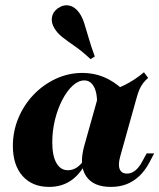

<svg xmlns="http://www.w3.org/2000/svg" viewBox="-20 -712 617 743"><path d="M170.2 11.3Q104.8 11.3 67.3 -31Q29.8 -73.4 29.8 -147.6Q29.8 -204 51.2 -255.2Q72.6 -306.5 110.1 -345.6Q147.6 -384.7 196.4 -407.3Q245.2 -429.8 299.2 -429.8Q342.7 -429.8 381 -414.1Q419.4 -398.4 454.8 -366.1L355.6 -311.3Q356.5 -353.2 343.1 -377Q329.8 -400.8 306.5 -400.8Q283.1 -400.8 260.9 -380.2Q238.7 -359.7 221 -325.4Q203.2 -291.1 192.7 -248.4Q182.3 -205.6 182.3 -161.3Q182.3 -108.9 198.4 -81Q214.5 -53.2 242.7 -53.2Q260.5 -53.2 275.8 -62.9Q291.1 -72.6 305.6 -92.7H318.5Q293.5 -41.1 256.9 -14.9Q220.2 11.3 170.2 11.3ZM408.9 11.3Q341.1 11.3 313.3 -30.2Q285.5 -71.8 305.6 -146L361.3 -344.4Q417.7 -361.3 459.3 -381.5Q500.8 -401.6 537.1 -432.3L553.2 -410.5Q541.9 -400.8 533.9 -390.3Q525.8 -379.8 519.8 -366.1Q513.7 -352.4 508.1 -331.5L445.2 -106.5Q436.3 -75 443.1 -57.7Q450 -40.3 471.8 -40.3Q483.1 -40.3 494 -46Q504.8 -51.6 514.5 -62.9Q524.2 -74.2 533.1 -91.9L547.6 -118.5H576.6L558.9 -84.7Q541.9 -52.4 519.4 -31Q496.8 -9.7 469.8 0.8Q442.7 11.3 408.9 11.3ZM330.6 -483.1Q297.6 -513.7 270.2 -532.7Q242.7 -551.6 222.6 -567.3Q202.4 -583.1 191.1 -601.6Q177.4 -623.4 181 -645.2Q184.7 -666.9 204.8 -680.6Q226.6 -695.2 248.4 -690.3Q270.2 -685.5 286.3 -662.9Q298.4 -646 306 -622.2Q313.7 -598.4 322.6 -566.9Q331.5 -535.5 346.8 -493.5Z"/></svg>

Font: Playfair 5pt SemiExpanded Light Black
Style: Italic
Weight: 900
Italic angle: -15.6°
Version: Version 2.001;gftools[0.9.30]